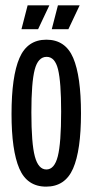

<svg xmlns="http://www.w3.org/2000/svg" viewBox="-20 -686 345 716"><path d="M152 10Q81 10 52 -57.5Q23 -125 23 -261Q23 -401 52.5 -469.5Q82 -538 153 -538Q224 -538 253 -470Q282 -402 282 -263Q282 -125 252.5 -57.5Q223 10 152 10ZM153 -54Q183 -54 195.5 -103Q208 -152 208 -270Q208 -380 196.5 -427Q185 -474 154 -474Q122 -474 109.5 -426.5Q97 -379 97 -267Q97 -151 110 -102.5Q123 -54 153 -54ZM122 -577H60L83 -666H164ZM235 -577H173L196 -666H277Z"/></svg>

Font: Bricolage Grotesque 96pt Condensed Light
Style: Regular
Weight: 300
Width: 3
Designer: Mathieu Triay
Foundry: Atelier Triay
Version: Version 1.001; ttfautohint (v1.8.4.7-5d5b);gftools[0.9.33.de